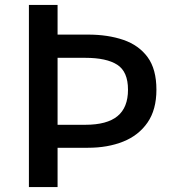

<svg xmlns="http://www.w3.org/2000/svg" viewBox="-20 -757 708 777"><path d="M97 0V-737H213V-617H336Q417 -617 479.5 -595.5Q542 -574 577.5 -525.5Q613 -477 613 -394Q613 -313 577 -261Q541 -209 478.5 -184Q416 -159 336 -159H213V0ZM213 -252H325Q413 -252 455.5 -287Q498 -322 498 -394Q498 -467 454.5 -495Q411 -523 325 -523H213Z"/></svg>

Font: Noto Sans KR Thin Medium
Style: Regular
Weight: 500
Version: Version 2.004-H2;hotconv 1.0.118;makeotfexe 2.5.65603